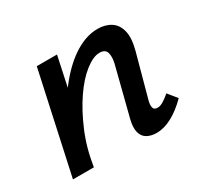

<svg xmlns="http://www.w3.org/2000/svg" viewBox="-100 -555 727 691"><g transform="rotate(-30 263.5 -209.5)"><path d="M371 6Q349 6 332.5 -3Q316 -12 310.5 -32.5Q305 -53 313 -85L364 -286Q370 -312 365 -329.5Q360 -347 336 -347Q310 -347 276 -320.5Q242 -294 209.5 -246.5Q177 -199 150.5 -136Q124 -73 113 0H50Q74 -103 110 -182Q146 -261 190.5 -315Q235 -369 281.5 -397Q328 -425 373 -425Q405 -425 427.5 -410.5Q450 -396 457.5 -365.5Q465 -335 452 -287L404 -111Q399 -93 402 -82Q405 -71 419 -71Q430 -71 442 -78Q454 -85 472 -100L502 -63Q468 -29 435 -11.5Q402 6 371 6ZM26 0 117 -418H201L112 0Z"/></g></svg>

Font: Ysabeau SemiBold
Style: Italic
Weight: 600
Italic angle: -12°
Designer: Christian Thalmann (Catharsis Fonts)
Version: Version 2.002